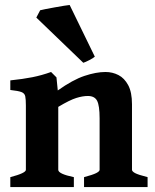

<svg xmlns="http://www.w3.org/2000/svg" viewBox="-20 -762 631 782"><path d="M322.3 0V-40.5Q357.4 -49.8 371.6 -56.9Q385.7 -64 385.7 -70.3V-279.8Q385.7 -332 375.5 -351.6Q365.2 -371.1 337.9 -371.1Q316.9 -371.1 290.8 -363Q264.6 -355 217.3 -326.7V-70.3Q217.3 -53.7 280.8 -40.5V0H22V-40.5Q85.4 -57.1 85.4 -70.3V-332.5Q85.4 -357.9 82.8 -370.1Q80.1 -382.3 66.9 -387.2Q53.7 -392.1 22 -395.5V-434.6Q73.2 -439.9 111.6 -447.5Q149.9 -455.1 188 -468.8L210 -446.8L215.3 -393.6Q276.4 -437 324 -452.9Q371.6 -468.8 409.7 -468.8Q438 -468.8 462.4 -456.3Q486.8 -443.8 502.2 -415Q517.6 -386.2 517.6 -337.4V-70.3Q517.6 -64 530 -57.1Q542.5 -50.3 581.1 -40.5V0ZM366.2 -531.2Q359.9 -525.4 343.8 -517.1Q327.6 -508.8 319.3 -506.3L127.9 -690.4L143.6 -720.2Q148.4 -721.7 165 -724.9Q181.6 -728 202.4 -731.9Q223.1 -735.8 240.5 -738.5Q257.8 -741.2 263.7 -741.7Z"/></svg>

Font: Gentium Book Plus
Style: Bold
Weight: 700
Designer: Victor Gaultney, Annie Olsen, Iska Routamaa, Becca Hirsbrunner
Foundry: SIL International
Version: Version 6.101